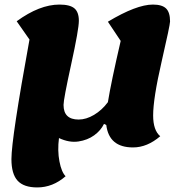

<svg xmlns="http://www.w3.org/2000/svg" viewBox="-20 -620 804 840"><path d="M143 200Q84 200 57 170.5Q30 141 30 76Q30 -14 109 -447L53 -527Q153 -600 240 -600Q286 -600 305.5 -583.5Q325 -567 325 -529Q325 -492 291.5 -339Q258 -186 258 -161Q258 -97 324 -97Q357 -97 391.5 -117.5Q426 -138 452 -173Q466 -260 508 -441L452 -525Q577 -600 649 -600Q689 -600 706.5 -583Q724 -566 724 -526Q724 -511 687 -350Q650 -189 650 -115Q650 -50 681 -24Q624 25 562 25Q457 25 445 -73L435 -78Q421 -49 392 -28Q363 -7 323 -1Q283 5 238 -16Q231 39 240 86Q249 133 267 151Q211 200 143 200Z"/></svg>

Font: Lemonada
Style: Bold
Weight: 700
Designer: Mohamed Gaber (Arabic), Eduardo Tunni (Latin)
Foundry: Kief Type Foundry
Version: Version 4.004